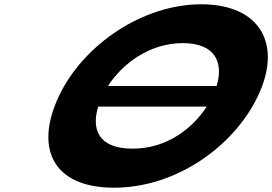

<svg xmlns="http://www.w3.org/2000/svg" viewBox="-20 -860 1268 895"><path d="M989.7 -459H483.2C551.7 -564.9 678.6 -659 832.1 -659C986.6 -659 1022.3 -564.9 989.7 -459ZM437.7 -363H943.6C875.9 -258.7 754.9 -167 598.2 -167C437.3 -167 405.7 -258.7 437.7 -363ZM255.1 -413C140.5 -172 223.6 15 511.7 15C795.3 15 1068 -172 1182.6 -413C1297.2 -654 1193 -840 918.2 -840C647.1 -840 369.7 -654 255.1 -413Z"/></svg>

Font: Hussar
Style: BdSuprExtOblFive
Weight: 700
Foundry: Cannot Into Space Fonts
Version: Version 2.00